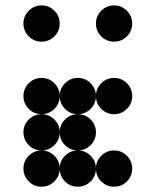

<svg xmlns="http://www.w3.org/2000/svg" viewBox="-20 -704 587 724"><path d="M205.1 -615.2Q205.1 -586.9 185.1 -566.9Q165 -546.9 136.7 -546.9Q108.4 -546.9 88.4 -566.9Q68.4 -586.9 68.4 -615.2Q68.4 -643.6 88.4 -663.6Q108.4 -683.6 136.7 -683.6Q165 -683.6 185.1 -663.6Q205.1 -643.6 205.1 -615.2ZM478.5 -615.2Q478.5 -586.9 458.5 -566.9Q438.5 -546.9 410.2 -546.9Q381.8 -546.9 361.8 -566.9Q341.8 -586.9 341.8 -615.2Q341.8 -643.6 361.8 -663.6Q381.8 -683.6 410.2 -683.6Q438.5 -683.6 458.5 -663.6Q478.5 -643.6 478.5 -615.2ZM205.1 -341.8Q205.1 -313.5 185.1 -293.5Q165 -273.4 136.7 -273.4Q108.4 -273.4 88.4 -293.5Q68.4 -313.5 68.4 -341.8Q68.4 -370.1 88.4 -390.1Q108.4 -410.2 136.7 -410.2Q165 -410.2 185.1 -390.1Q205.1 -370.1 205.1 -341.8ZM205.1 -205.1Q205.1 -176.8 185.1 -156.7Q165 -136.7 136.7 -136.7Q108.4 -136.7 88.4 -156.7Q68.4 -176.8 68.4 -205.1Q68.4 -233.4 88.4 -253.4Q108.4 -273.4 136.7 -273.4Q165 -273.4 185.1 -253.4Q205.1 -233.4 205.1 -205.1ZM205.1 -68.4Q205.1 -40 185.1 -20Q165 0 136.7 0Q108.4 0 88.4 -20Q68.4 -40 68.4 -68.4Q68.4 -96.7 88.4 -116.7Q108.4 -136.7 136.7 -136.7Q165 -136.7 185.1 -116.7Q205.1 -96.7 205.1 -68.4ZM341.8 -68.4Q341.8 -40 321.8 -20Q301.8 0 273.4 0Q245.1 0 225.1 -20Q205.1 -40 205.1 -68.4Q205.1 -96.7 225.1 -116.7Q245.1 -136.7 273.4 -136.7Q301.8 -136.7 321.8 -116.7Q341.8 -96.7 341.8 -68.4ZM478.5 -68.4Q478.5 -40 458.5 -20Q438.5 0 410.2 0Q381.8 0 361.8 -20Q341.8 -40 341.8 -68.4Q341.8 -96.7 361.8 -116.7Q381.8 -136.7 410.2 -136.7Q438.5 -136.7 458.5 -116.7Q478.5 -96.7 478.5 -68.4ZM341.8 -205.1Q341.8 -176.8 321.8 -156.7Q301.8 -136.7 273.4 -136.7Q245.1 -136.7 225.1 -156.7Q205.1 -176.8 205.1 -205.1Q205.1 -233.4 225.1 -253.4Q245.1 -273.4 273.4 -273.4Q301.8 -273.4 321.8 -253.4Q341.8 -233.4 341.8 -205.1ZM341.8 -341.8Q341.8 -313.5 321.8 -293.5Q301.8 -273.4 273.4 -273.4Q245.1 -273.4 225.1 -293.5Q205.1 -313.5 205.1 -341.8Q205.1 -370.1 225.1 -390.1Q245.1 -410.2 273.4 -410.2Q301.8 -410.2 321.8 -390.1Q341.8 -370.1 341.8 -341.8ZM478.5 -341.8Q478.5 -313.5 458.5 -293.5Q438.5 -273.4 410.2 -273.4Q381.8 -273.4 361.8 -293.5Q341.8 -313.5 341.8 -341.8Q341.8 -370.1 361.8 -390.1Q381.8 -410.2 410.2 -410.2Q438.5 -410.2 458.5 -390.1Q478.5 -370.1 478.5 -341.8Z"/></svg>

Font: DatDot
Style: Bold
Weight: 700
Designer: GGBot
Version: 1.00